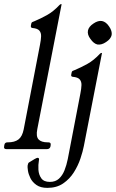

<svg xmlns="http://www.w3.org/2000/svg" viewBox="-46 -724 563 932"><path d="M189 -33Q202 -33 200 -20L199 -13Q196 0 181 0H-14Q-29 0 -26 -13L-25 -20Q-23 -33 -10 -33H-8Q25 -33 43.5 -47Q62 -61 69 -96L148 -506Q153 -531 153.5 -548Q154 -565 145 -575.5Q136 -586 112 -588Q102 -589 104 -600L106 -610Q107 -615 111 -617Q115 -619 121 -621Q152 -634 182.5 -651Q213 -668 242 -699Q247 -704 250 -704H251Q253 -704 253 -703L135 -97Q128 -62 141 -47.5Q154 -33 186 -33ZM361 -15Q356 11 344.5 45.5Q333 80 312.5 112.5Q292 145 260.5 166.5Q229 188 184 188Q151 188 131 174Q111 160 101.5 140.5Q92 121 89.5 103.5Q87 86 88 80Q89 75 90.5 70Q92 65 99 62L122 48Q133 42 136 42Q146 42 143 54Q139 76 140.5 100Q142 124 154.5 141.5Q167 159 196 159Q223 159 240 143.5Q257 128 267 103Q277 78 283 48L344 -269Q349 -294 349.5 -311Q350 -328 341 -338.5Q332 -349 308 -351Q297 -352 300 -363L302 -373Q303 -378 307 -380Q311 -382 317 -384Q348 -397 378.5 -414Q409 -431 438 -462Q443 -467 446 -467H447Q449 -467 449 -466ZM449 -622Q469 -618 484 -595Q499 -573 496 -554Q492 -535 469 -520Q447 -505 427 -508Q409 -512 393 -535Q377 -556 381 -576Q385 -595 408 -610Q430 -625 449 -622Z"/></svg>

Font: Young Serif Light
Style: Italic
Weight: 300
Italic angle: -10.979°
Designer: Bastien Sozeau
Foundry: NBR — Bastien Sozeau
Version: Version 5.001